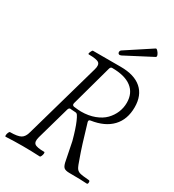

<svg xmlns="http://www.w3.org/2000/svg" viewBox="-203 -970 983 1087"><g transform="rotate(30 288.0 -426.5)"><path d="M342.8 -723.1Q333.5 -718.8 327.4 -722.2Q321.3 -725.6 321.3 -734.1Q321.3 -742.7 329.1 -748L492.2 -855Q496.6 -857.9 505.4 -848.4Q514.2 -838.9 518.1 -828.6Q522 -818.4 517.1 -814ZM4.9 2.9Q1.5 1.5 2 -6.3Q2.4 -14.2 6.3 -23.2Q10.3 -32.2 14.2 -32.2Q63.5 -32.2 84 -43.9Q104.5 -55.7 112.8 -88.9L252 -580.1Q261.7 -613.3 247.1 -624.8Q232.4 -636.2 180.2 -636.2Q173.3 -636.2 180.7 -652.8Q186 -666 190.9 -666H372.1Q461.4 -666 508.3 -625Q555.2 -584 555.2 -506.8Q555.2 -426.8 509 -378.2Q462.9 -329.6 376 -316.9Q363.3 -315.4 366.2 -301.8Q407.2 -161.1 430.2 -99.1Q444.3 -57.1 451.7 -45.7Q459 -34.2 473.1 -28.8Q490.2 -23.4 537.1 -20Q543.5 -19.5 543.2 -8.3Q543 2.9 536.1 2.9Q498 0 421.9 0Q394 0 383.8 -10Q373.5 -20 368.2 -50.8Q348.1 -153.8 345.2 -165Q325.7 -237.3 309.1 -274.9Q299.8 -296.4 293 -306.2Q287.1 -314.9 278.8 -314.9Q259.3 -316.9 250 -316.9Q235.8 -321.3 231 -305.2L169.9 -88.9Q160.6 -55.7 174.6 -43.9Q188.5 -32.2 238.8 -32.2Q241.7 -30.8 241.2 -22.9Q240.7 -15.1 236.8 -6.1Q232.9 2.9 229 2.9Q171.9 0 116.2 0Q62 0 4.9 2.9ZM303.2 -334Q352.5 -334 391.8 -348.9Q431.2 -363.8 455.1 -388.4Q479 -413.1 491.5 -443.4Q503.9 -473.6 503.9 -506.8Q503.9 -569.3 460.2 -602.8Q416.5 -636.2 333 -636.2Q323.7 -636.2 319.8 -624L246.1 -356Q242.2 -340.8 255.9 -337.9Q288.1 -334 303.2 -334Z"/></g></svg>

Font: Junicode SmCond Light
Style: Italic
Weight: 300
Width: 4
Italic angle: -11°
Designer: Peter S. Baker
Version: Version 2.206